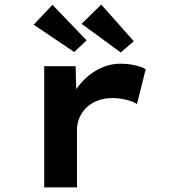

<svg xmlns="http://www.w3.org/2000/svg" viewBox="-20 -818 745 838"><path d="M173 0V-529H310L315 -340L276 -351Q291 -403 326 -446.5Q361 -490 408 -515Q455 -540 506 -540Q537 -540 567 -533.5Q597 -527 616 -516L578 -364Q559 -376 529 -383Q499 -390 471 -390Q434 -390 405 -378.5Q376 -367 356 -347Q336 -327 326 -302.5Q316 -278 316 -252V0ZM507 -589 336 -714 422 -798 564 -638ZM304 -591 127 -710 209 -797 358 -642Z"/></svg>

Font: Lexend Peta SemiBold
Style: Regular
Weight: 600
Designer: Bonnie Shaver-Troup, Thomas Jockin
Foundry: Lexend
Version: Version 1.007